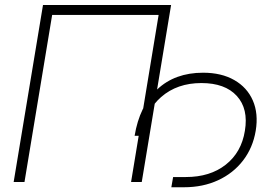

<svg xmlns="http://www.w3.org/2000/svg" viewBox="-20 -748 1112 789"><path d="M683.1 -727.5 562.5 0H518.6L631.8 -686.5H194.3L80.6 0H36.1L156.7 -727.5ZM684.1 21.5 691.4 -20.5H743.7Q843.3 -20.5 907.7 -71.3Q972.2 -122.1 986.3 -210.4Q1001.5 -300.8 953.1 -353.8Q904.8 -406.7 807.6 -406.7Q708 -406.7 642.3 -349.4Q576.7 -292 559.6 -189.9H533.2Q553.2 -312 626 -380.6Q698.7 -449.2 814.5 -449.2Q890.1 -449.2 942.9 -418.9Q995.6 -388.7 1019 -335Q1042.5 -281.2 1030.8 -210.4Q1019 -140.6 978.8 -88.4Q938.5 -36.1 876.2 -7.3Q814 21.5 736.3 21.5Z"/></svg>

Font: Inter Display ExtraLight
Style: Italic
Weight: 200
Italic angle: -9.39999°
Designer: Rasmus Andersson
Foundry: rsms
Version: Version 4.000;git-a52131595